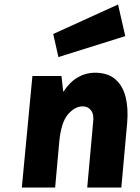

<svg xmlns="http://www.w3.org/2000/svg" viewBox="-20 -833 622 853"><path d="M77 0 124 -495.5H253L261 -424.5Q290 -469 325.8 -489.5Q361.5 -510 401 -510Q458.5 -510 492 -481.2Q525.5 -452.5 538 -402.2Q550.5 -352 545 -287.5L519 0H367.5L393.5 -287.5Q398.5 -324 384.8 -342.2Q371 -360.5 347.5 -360.5Q313 -360.5 282.5 -325.5Q252 -290.5 243.5 -206L225 0ZM239.5 -579.5 216.5 -682 504.5 -813 536.5 -672.5Z"/></svg>

Font: Karla ExtraBold
Style: Italic
Weight: 800
Italic angle: -8°
Designer: Jonathan Pinhorn
Version: Version 2.004;gftools[0.9.33]